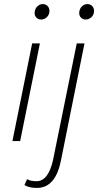

<svg xmlns="http://www.w3.org/2000/svg" viewBox="-20 -693 482 943"><path d="M41 0H79L176 -480H138ZM182 -597C203 -597 223 -615 223 -639C223 -660 208 -673 190 -673C170 -673 150 -655 150 -629C150 -610 164 -597 182 -597ZM161 230C228 230 264 176 280 92L395 -480H357L240 95C226 156 201 197 160 197C142 197 127 195 113 187L100 216C117 226 136 230 161 230ZM401 -597C422 -597 442 -615 442 -639C442 -660 427 -673 409 -673C389 -673 369 -655 369 -629C369 -610 383 -597 401 -597Z"/></svg>

Font: Source Sans Pro Light
Style: Italic
Weight: 300
Italic angle: -11°
Designer: Paul D. Hunt
Foundry: Adobe Systems Incorporated
Version: Version 3.006;hotconv 1.0.111;makeotfexe 2.5.65597